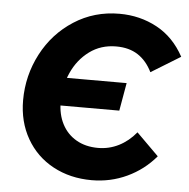

<svg xmlns="http://www.w3.org/2000/svg" viewBox="-52 -761 817 828"><g transform="rotate(5 356.5 -347.5)"><path d="M175 -414.4H488.8L467.6 -293.4H153.8ZM50.4 -302.2Q50.4 -409.2 99.4 -503Q148.4 -596.8 236 -653.2Q323.6 -709.6 432.4 -709.6Q521.4 -709.6 595.2 -669.7Q669 -629.8 713.4 -548L586.6 -470.2Q562.8 -518.4 524.6 -543.2Q486.4 -568 430.8 -568Q364.4 -568 314.9 -531.4Q265.4 -494.8 238.9 -435.6Q212.4 -376.4 212.4 -309.8Q212.4 -255 233.9 -213.4Q255.4 -171.8 295.5 -148.5Q335.6 -125.2 390 -125.2Q437.4 -125.2 479.3 -146.2Q521.2 -167.2 554 -207L650 -111.6Q599 -51.2 527.5 -17.7Q456 15.8 374.6 15.8Q281.2 15.8 207.4 -24.1Q133.6 -64 92 -136.6Q50.4 -209.2 50.4 -302.2Z"/></g></svg>

Font: Fixel Italic Variable 20240409 Display Thin
Style: Italic
Weight: 100
Italic angle: -10°
Designer: AlfaBravo + MacPaw
Foundry: Kyrylo Tkachov, Marchela Mozhyna, Serhii Makarenko, Maria Weinstein, Zakhar Kryvoshyya
Version: Version 1.211;Glyphs 3.2 (3225)